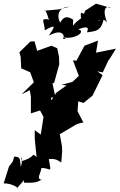

<svg xmlns="http://www.w3.org/2000/svg" viewBox="-29 -786 654 1050"><path d="M41 97 20 125 -9 217C35 215 78 244 63 244C125 177 94 198 103 213C189 217 181 199 200 198C166 190 195 165 197 133C251 131 253 172 238 84C264 82 279 83 306 103L311 42L310 15L298 -52L389 -106L410 -113L427 -116L395 -178L399 -232L428 -223L477 -263L532 -375L503 -396L533 -390L563 -454L572 -466L605 -520L496 -498L507 -564L433 -536L389 -454L370 -456L402 -371L367 -338L307 -322L335 -319L279 -279L252 -237L250 -252L274 -254L258 -331L267 -333L295 -434L294 -474L284 -522L252 -536L174 -508L160 -560L137 -559L77 -500L84 -475L87 -412L136 -391L156 -336L89 -270L134 -293L140 -256V-166L190 -182L209 -147L194 -50L161 -74V-28L171 73C139 45 173 71 90 95C83 54 100 74 85 127C77 82 88 74 49 70ZM371 -681C378 -667 329 -724 301 -662C284 -685 279 -747 350 -749L295 -735L211 -727C226 -738 232 -686 240 -679C186 -689 215 -667 216 -620C283 -659 270 -638 238 -591C310 -631 325 -592 318 -580C304 -572 350 -568 317 -582C383 -568 445 -616 398 -626C479 -655 442 -612 448 -609C486 -617 528 -608 540 -694C476 -637 523 -709 557 -663C525 -743 556 -759 579 -742L496 -766L436 -727C428 -685 410 -748 413 -692C423 -684 399 -683 370 -645Z"/></svg>

Font: Asimov Aggro
Style: It
Weight: 500
Designer: Google
Version: Version 2.000980; 2014